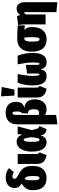

<svg xmlns="http://www.w3.org/2000/svg" viewBox="1258 -2150 1120 3675"><g transform="rotate(-90 1817.5 -313.0)"><path d="M296.9 -528.8Q365.7 -493.7 403.8 -458Q441.9 -422.4 460.4 -372.8Q479 -323.2 479 -250Q479 -116.7 416.3 -48.8Q353.5 19 246.1 19Q133.8 19 74 -46.4Q14.2 -111.8 14.2 -242.2Q14.2 -315.4 43.9 -368.4Q73.7 -421.4 142.1 -456.1Q105.5 -478.5 86.2 -502.7Q66.9 -526.9 62 -547.6Q57.1 -568.4 57.1 -600.1Q57.1 -633.3 68.8 -661.9Q80.6 -690.4 104.5 -713.6Q128.4 -736.8 168.9 -750Q209.5 -763.2 263.2 -763.2Q315.4 -763.2 362.1 -744.4Q408.7 -725.6 437 -699.2L359.9 -607.9Q317.9 -634.8 276.9 -634.8Q254.9 -634.8 243.9 -624.5Q232.9 -614.3 232.9 -597.2Q232.9 -576.2 244.1 -563Q255.4 -549.8 296.9 -528.8ZM245.1 -117.2Q260.3 -117.2 268.3 -126.2Q276.4 -135.3 280.8 -162.4Q285.2 -189.5 285.2 -241.2Q285.2 -315.4 276.1 -346.9Q267.1 -378.4 231.9 -403.8Q226.1 -396 221.9 -387Q217.8 -377.9 214.8 -370.6Q211.9 -363.3 210 -351.6Q208 -339.8 207 -333.3Q206.1 -326.7 205.6 -311.8Q205.1 -296.9 205.1 -290.8Q205.1 -284.7 205.1 -266.4Q205.1 -248 205.1 -241.2Q205.1 -189.9 209.5 -162.6Q213.9 -135.3 222.2 -126.2Q230.5 -117.2 245.1 -117.2Z M706.5 -534.2V-176.8Q706.5 -153.3 713.9 -140.1Q721.2 -127 738.8 -116.2L685.5 19Q516.6 -7.8 516.6 -163.1V-534.2Z M943.4 -554.2Q999 -554.2 1032 -522.2Q1064.9 -490.2 1076.2 -437L1087.4 -534.2H1235.4L1164.1 -264.2L1187.5 -172.9Q1199.7 -126 1242.2 -119.1L1183.1 19Q1133.3 13.2 1105.5 -9.5Q1077.6 -32.2 1068.4 -75.2L1063.5 -96.2Q1046.4 -37.1 1013.9 -9Q981.4 19 930.2 19Q848.1 19 800.3 -51.8Q752.4 -122.6 752.4 -263.2Q752.4 -397 804.4 -475.6Q856.4 -554.2 943.4 -554.2ZM980.5 -418Q959.5 -418 949.5 -383.8Q939.5 -349.6 939.5 -263.2Q939.5 -205.1 945.1 -171.4Q950.7 -137.7 958.7 -127Q966.8 -116.2 979.5 -116.2Q1000 -116.2 1009.5 -147.9Q1019 -179.7 1028.3 -273.9Q1016.1 -359.9 1007.3 -388.9Q998.5 -418 980.5 -418Z M1590.8 -405.8Q1752.9 -387.7 1752.9 -209Q1752.9 -102.5 1700.7 -41.7Q1648.4 19 1564 19Q1502.4 19 1455.1 -11.2V201.2L1274.9 227.1V-547.9Q1274.9 -602.1 1291.7 -644Q1308.6 -686 1338.6 -711.9Q1368.7 -737.8 1407.7 -751Q1446.8 -764.2 1493.2 -764.2Q1598.1 -764.2 1651.6 -711.4Q1705.1 -658.7 1705.1 -569.8Q1705.1 -501 1679.7 -461.7Q1654.3 -422.4 1590.8 -405.8ZM1497.1 -124Q1527.8 -124 1545.4 -146Q1563 -168 1563 -228Q1563 -258.8 1556.9 -281Q1550.8 -303.2 1540.8 -314.2Q1530.8 -325.2 1520.8 -330.1Q1510.7 -335 1500 -335H1481.9L1490.2 -460H1494.1Q1507.3 -460 1513.7 -481Q1520 -502 1520 -553.2Q1520 -601.1 1513.2 -617.4Q1506.3 -633.8 1489.3 -633.8Q1470.7 -633.8 1462.9 -616.2Q1455.1 -598.6 1455.1 -549.8V-130.9Q1470.7 -124 1497.1 -124Z M1810.5 -853 1989.7 -839.8 1940.4 -596.2H1824.7ZM1977.5 -534.2V-176.8Q1977.5 -153.3 1984.9 -140.1Q1992.2 -127 2009.8 -116.2L1956.5 19Q1787.6 -7.8 1787.6 -163.1V-534.2Z M2588.4 -534.2Q2641.1 -407.7 2641.1 -244.1Q2641.1 -109.4 2595.7 -44.7Q2550.3 20 2468.3 20Q2408.2 20 2374.3 -8.1Q2340.3 -36.1 2329.1 -99.1Q2314.9 -35.2 2283.4 -7.6Q2252 20 2196.3 20Q2019 20 2019 -244.1Q2019 -406.7 2072.3 -534.2H2238.3Q2227.1 -476.6 2221.4 -445.6Q2215.8 -414.6 2209 -357.4Q2202.1 -300.3 2202.1 -254.9Q2202.1 -219.7 2203.6 -194.6Q2205.1 -169.4 2207 -154.5Q2209 -139.6 2212.6 -131.1Q2216.3 -122.6 2220 -119.9Q2223.6 -117.2 2228.5 -117.2Q2239.3 -117.2 2243.2 -126.2Q2247.1 -135.3 2247.1 -164.1V-355L2413.1 -377V-164.1Q2413.1 -136.2 2417.2 -126.7Q2421.4 -117.2 2432.1 -117.2Q2442.4 -117.2 2447.5 -126Q2452.6 -134.8 2455.6 -164.8Q2458.5 -194.8 2458.5 -254.9Q2458.5 -355 2423.3 -534.2Z M3168 -533.2V-397.9L3080.1 -404.8Q3112.3 -380.4 3124.5 -346.2Q3136.7 -312 3136.7 -256.8Q3136.7 -123.5 3074 -51.8Q3011.2 20 2900.9 20Q2789.6 20 2727.3 -51Q2665 -122.1 2665 -268.1Q2665 -397.9 2728.3 -470.5Q2791.5 -543 2917 -543Q3013.7 -543 3168 -533.2ZM2900.9 -116.2Q2924.3 -116.2 2933.6 -147Q2942.9 -177.7 2942.9 -256.8Q2942.9 -377.9 2933.1 -409.2Q2903.8 -408.2 2888.7 -397Q2873.5 -385.7 2866.2 -355.5Q2858.9 -325.2 2858.9 -267.1Q2858.9 -177.7 2867.9 -147Q2877 -116.2 2900.9 -116.2Z M3491.7 -554.2Q3547.9 -554.2 3579.8 -513.4Q3611.8 -472.7 3611.8 -402.8V225.1L3421.9 207V-384.8Q3421.9 -410.2 3410.6 -410.2Q3398.9 -410.2 3376.5 -372.1L3377.4 -360.8V0H3187.5V-395Q3187.5 -471.7 3173.8 -524.9L3345.7 -547.9Q3361.3 -517.1 3365.7 -484.9Q3392.6 -520.5 3422.4 -537.4Q3452.1 -554.2 3491.7 -554.2Z"/></g></svg>

Font: Fira Sans Compressed Heavy
Style: Regular
Weight: 900
Width: 1
Designer: Carrois Corporate & Edenspiekermann AG
Foundry: Carrois Corporate GbR & Edenspiekermann AG
Version: Version 4.203;PS 004.203;hotconv 1.0.88;makeotf.lib2.5.64775